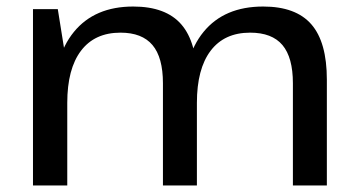

<svg xmlns="http://www.w3.org/2000/svg" viewBox="-20 -568 1093 588"><path d="M877 -313Q877 -392 845 -430Q813 -468 746 -468Q667 -468 625 -412.5Q583 -357 583 -253L540 -181V-247Q540 -393 603.5 -470.5Q667 -548 786 -548Q886 -548 933.5 -493.5Q981 -439 981 -324V0H877ZM81 -540H157L186 -359V0H81ZM479 -313Q479 -392 447 -430Q415 -468 349 -468Q270 -468 228 -412.5Q186 -357 186 -253L143 -181V-247Q143 -393 206.5 -470.5Q270 -548 388 -548Q488 -548 535.5 -493Q583 -438 583 -324V0H479Z"/></svg>

Font: Pathway Extreme Medium
Style: Regular
Weight: 500
Designer: Eduardo Rodriguez Tunni
Foundry: Eduardo Rodriguez Tunni
Version: Version 1.001;gftools[0.9.26]